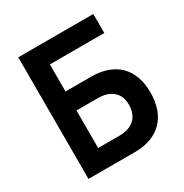

<svg xmlns="http://www.w3.org/2000/svg" viewBox="-161 -820 909 948"><g transform="rotate(-30 293.0 -346.5)"><path d="M73.2 0H336.9C473.6 0 551.8 -79.1 551.8 -217.3C551.8 -353 473.6 -430.7 336.9 -430.7H190.9V-585H501V-693.4H73.2ZM190.9 -108.4V-322.3H312C386.7 -322.3 429.7 -284.2 429.7 -217.8C429.7 -148.4 386.7 -108.4 312 -108.4Z"/></g></svg>

Font: Cascadia Code PL SemiBold
Style: Regular
Weight: 600
Monospace: yes
Designer: Aaron Bell
Foundry: Saja Typeworks
Version: Version 2404.023